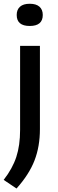

<svg xmlns="http://www.w3.org/2000/svg" viewBox="-33 -794 314 1046"><path d="M57 233 -13 186Q35 124.5 55.8 61.2Q76.5 -2 76.5 -86V-544H184.5V-90.5Q184.5 4 155 80.2Q125.5 156.5 57 233ZM129 -652.5Q58 -652.5 58 -712.5Q58 -741.5 76 -757.5Q94 -773.5 129 -773.5Q164 -773.5 182 -757.5Q200 -741.5 200 -712.5Q200 -652.5 129 -652.5Z"/></svg>

Font: Encode Sans SemiExpanded SemiExpanded Medium
Style: Regular
Weight: 500
Width: 6
Designer: Multiple Designers
Foundry: Impallari Type
Version: Version 3.000; ttfautohint (v1.8.3) -l 8 -r 50 -G 200 -x 14 